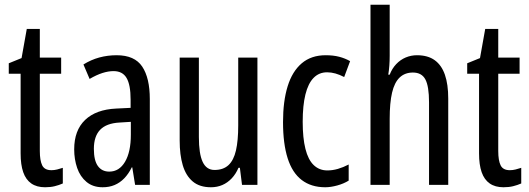

<svg xmlns="http://www.w3.org/2000/svg" viewBox="-20 -780 2233 810"><path d="M197 -62Q209 -62 221 -65Q233 -68 245 -72V-6Q229 1 211 5.5Q193 10 170 10Q135 10 112 -6Q89 -22 78 -53.5Q67 -85 67 -133V-469H17V-513L71 -535L93 -658H148V-537H238V-469H148V-143Q148 -103 158 -82.5Q168 -62 197 -62Z M472 -547Q548 -547 580 -499Q612 -451 612 -362V0H550L538 -74H536Q522 -46 504 -27.5Q486 -9 463.5 0.5Q441 10 413 10Q372 10 345 -12.5Q318 -35 305.5 -71.5Q293 -108 293 -150Q293 -230 339 -274Q385 -318 470 -322L531 -325V-360Q531 -422 514 -451Q497 -480 459 -480Q437 -480 412 -472Q387 -464 358 -447L332 -508Q364 -528 399 -537.5Q434 -547 472 -547ZM484 -263Q429 -260 402.5 -232.5Q376 -205 376 -152Q376 -103 393 -79.5Q410 -56 441 -56Q483 -56 507.5 -97.5Q532 -139 532 -212V-266Z M1066 -537V0H1001L992 -72H986Q975 -46 957.5 -27.5Q940 -9 918 0.5Q896 10 870 10Q822 10 793 -14.5Q764 -39 751 -83Q738 -127 738 -187V-537H819V-202Q819 -131 835 -97Q851 -63 885 -63Q922 -63 944 -83.5Q966 -104 975.5 -145.5Q985 -187 985 -251V-537Z M1352 10Q1293 10 1253 -20.5Q1213 -51 1193.5 -112.5Q1174 -174 1174 -265Q1174 -353 1193.5 -416Q1213 -479 1253 -513Q1293 -547 1354 -547Q1386 -547 1411 -540.5Q1436 -534 1457 -522L1432 -455Q1413 -465 1395 -470Q1377 -475 1360 -475Q1326 -475 1303 -451.5Q1280 -428 1268.5 -381.5Q1257 -335 1257 -266Q1257 -198 1268.5 -152Q1280 -106 1303.5 -83.5Q1327 -61 1361 -61Q1383 -61 1405.5 -67.5Q1428 -74 1451 -86V-18Q1430 -5 1402.5 2.5Q1375 10 1352 10Z M1624 -545Q1624 -523 1622.5 -503Q1621 -483 1618 -465H1624Q1634 -491 1651.5 -509.5Q1669 -528 1691.5 -537.5Q1714 -547 1739 -547Q1785 -547 1814 -526Q1843 -505 1857 -464.5Q1871 -424 1871 -364V0H1790V-348Q1790 -416 1774.5 -445Q1759 -474 1722 -474Q1688 -474 1666 -453Q1644 -432 1634 -389Q1624 -346 1624 -279V0H1543V-760H1624Z M2131 -62Q2143 -62 2155 -65Q2167 -68 2179 -72V-6Q2163 1 2145 5.5Q2127 10 2104 10Q2069 10 2046 -6Q2023 -22 2012 -53.5Q2001 -85 2001 -133V-469H1951V-513L2005 -535L2027 -658H2082V-537H2172V-469H2082V-143Q2082 -103 2092 -82.5Q2102 -62 2131 -62Z"/></svg>

Font: Noto Sans Devanagari ExtraCondensed
Style: Regular
Weight: 400
Width: 2
Designer: Jelle Bosma - Monotype Design Team
Foundry: Monotype Imaging Inc.
Version: Version 2.006